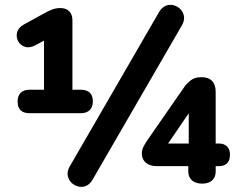

<svg xmlns="http://www.w3.org/2000/svg" viewBox="-20 -742 961 780"><path d="M100.5 -282Q51.5 -282 51.5 -329.8Q51.5 -352.8 64.1 -365.1Q76.8 -377.5 100.5 -377.5H158.8V-602.5H206L124.5 -558.5Q100.5 -545.5 81.2 -552Q62 -558.5 53.4 -575.1Q44.8 -591.8 49.6 -611Q54.5 -630.2 78.8 -643.5L162.5 -689.5Q178.8 -698.5 193.4 -703.9Q208 -709.2 225.2 -709.2Q241.2 -709.2 252 -703.1Q262.8 -697 268.5 -685.9Q274.2 -674.8 274.2 -658.8V-377.5H307.5Q357.2 -377.5 357.2 -329.8Q357.2 -307 344.2 -294.5Q331.2 -282 307.5 -282ZM356 -12Q344.8 7.2 329 13.5Q313.2 19.8 297.1 15.4Q281 11 269.5 -0.6Q258 -12.2 255.1 -29.8Q252.2 -47.2 263.8 -66.8L626.2 -693Q637.8 -712.5 653.8 -718.8Q669.8 -725 685.9 -720.5Q702 -716 713.5 -704Q725 -692 727.5 -674.9Q730 -657.8 718.5 -638.2ZM801.5 4Q774.8 4 759.9 -9.2Q745 -22.5 745 -44.8V-67.2H615Q588.5 -67.2 572.4 -81.1Q556.2 -95 556.2 -117.5Q556.2 -133 563.2 -146.8Q570.2 -160.5 582 -177.2L729 -389Q737.2 -401.2 753.9 -414.9Q770.5 -428.5 798.5 -428.5Q827 -428.5 841.6 -413Q856.2 -397.5 856.2 -368.5V-158.8H872.5Q889.5 -158.8 901.9 -147.2Q914.2 -135.8 914.2 -113.8Q914.2 -88.8 901.9 -78Q889.5 -67.2 872.5 -67.2H856.2V-44.8Q856.2 -22.5 841.9 -9.2Q827.5 4 801.5 4ZM746.8 -158.8V-310.8H766.5L651 -141.5V-158.8Z"/></svg>

Font: Nunito ExtraLight
Style: Regular
Weight: 200
Designer: Vernon Adams
Foundry: Vernon Adams
Version: Version 3.602;April 4, 2023;FontCreator 14.0.0.2856 64-bit